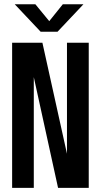

<svg xmlns="http://www.w3.org/2000/svg" viewBox="-20 -906 490 926"><path d="M382.5 -885.5 257.5 -753H176L51 -885.5H150.5L217.5 -804L283 -885.5ZM303 -700H408V0H260L143 -534V0H38.5V-700H184.5L303 -164.5Z"/></svg>

Font: League Mono Condensed Medium
Style: Regular
Weight: 500
Width: 1
Designer: Tyler Finck
Foundry: The League of Moveable Type / Tyler Finck
Version: Version 2.210